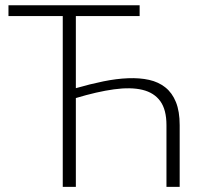

<svg xmlns="http://www.w3.org/2000/svg" viewBox="-20 -728 774 748"><path d="M680 0H628.5V-240.5Q628.5 -300.5 604.5 -333.8Q580.5 -367 535 -378Q489.5 -389 424 -380Q358.5 -371 275.5 -346V0H224.5V-665.5H13V-707.5H524V-665.5H275.5V-384.5Q331 -400.5 382.5 -411Q434 -421.5 479 -423.2Q524 -425 561 -416.8Q598 -408.5 624.5 -387.2Q651 -366 665.5 -330Q680 -294 680 -240.5Z"/></svg>

Font: Lato Light
Style: Regular
Weight: 300
Designer: Lukasz Dziedzic
Foundry: tyPoland Lukasz Dziedzic
Version: Version 2.007; 2014-02-27